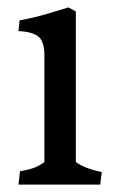

<svg xmlns="http://www.w3.org/2000/svg" viewBox="-20 -499 317 519"><path d="M100 -61V-349Q100 -386 84.5 -399.5Q69 -413 30 -415L33 -444Q73 -451 115.5 -464Q158 -477 165 -479L185 -468V-61Q210 -43 255 -34L251 0H30L34 -36Q57 -40 71 -45Q85 -50 100 -61Z"/></svg>

Font: Caladea
Style: Regular
Weight: 400
Designer: Carolina Giovagnoli and Andres Torresi
Foundry: Carolina Giovagnoli & Andres Torresi
Version: Version 1.001